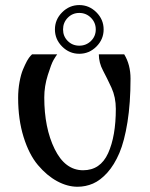

<svg xmlns="http://www.w3.org/2000/svg" viewBox="-20 -709 576 739"><path d="M222.7 -595.7C222.7 -613.3 228.7 -628.3 240.7 -640.6C252.8 -653 267.6 -659.2 285.2 -659.2C302.7 -659.2 317.7 -653 330.1 -640.6C342.4 -628.3 348.6 -613.3 348.6 -595.7C348.6 -578.1 342.4 -563.3 330.1 -551.3C317.7 -539.2 302.7 -533.2 285.2 -533.2C267.6 -533.2 252.8 -539.2 240.7 -551.3C228.7 -563.3 222.7 -578.1 222.7 -595.7ZM191.4 -595.7C191.4 -570.3 200.7 -548.3 219.2 -529.8C237.8 -511.2 259.8 -502 285.2 -502C310.5 -502 332.5 -511.2 351.1 -529.8C369.6 -548.3 378.9 -570.3 378.9 -595.7C378.9 -621.1 369.6 -643.1 351.1 -661.6C332.5 -680.2 310.5 -689.5 285.2 -689.5C259.8 -689.5 237.8 -680.2 219.2 -661.6C200.7 -643.1 191.4 -621.1 191.4 -595.7ZM49.8 -332C49.8 -276.7 56.8 -226.6 70.8 -181.6C84.8 -136.7 103.2 -100.7 126 -73.7C148.8 -46.7 173.3 -26 199.7 -11.7C226.1 2.6 252.3 9.8 278.3 9.8C299.2 9.8 319 5.7 337.9 -2.4C356.8 -10.6 375.2 -24.6 393.1 -44.4C411 -64.3 426.4 -89.5 439.5 -120.1C452.5 -150.7 462.9 -190.4 470.7 -239.3C478.5 -288.1 482.4 -343.8 482.4 -406.2C482.4 -442.1 474.3 -473.3 458 -500H360.4C360.4 -478.5 365.7 -457.7 376.5 -437.5C387.2 -417.3 398.1 -395.2 409.2 -371.1C420.2 -347 425.8 -320 425.8 -290C425.8 -219.7 415.9 -162.8 396 -119.1C376.1 -75.5 344.1 -53.7 299.8 -53.7C253.6 -53.7 217.1 -80.9 190.4 -135.3C163.7 -189.6 150.4 -255.9 150.4 -334C150.4 -362.6 154.9 -391.4 164.1 -420.4C173.2 -449.4 180.5 -468.6 186 -478C191.6 -487.5 196.3 -494.8 200.2 -500H103.5L97.7 -494.1C93.8 -490.2 89.2 -483.7 84 -474.6C78.8 -464.8 73.6 -453.8 68.4 -441.4C63.2 -429 58.8 -413.1 55.2 -393.6C51.6 -374 49.8 -353.5 49.8 -332Z"/></svg>

Font: TriodPostnaja
Style: Medium
Weight: 500
Version: 20110805; ttfautohint (v0.96) -l 8 -r 50 -G 200 -x 14 -w "G"